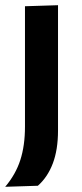

<svg xmlns="http://www.w3.org/2000/svg" viewBox="-24 -522 314 738"><path d="M-4 196Q36.5 148 54.2 92.8Q72 37.5 72 -35V-498L199 -502V-20.5Q199 53.5 179 106.2Q159 159 121.5 192Z"/></svg>

Font: Heraclito SemiBold
Style: Regular
Weight: 600
Designer: Kostas Bartsokas (font) & Cristiano Sobral (main changes)
Foundry: Kostas Bartsokas (font) & Cristiano Sobral (main changes)
Version: Version 1.00;July 8, 2020;FontCreator 13.0.0.2655 64-bit